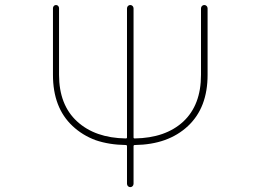

<svg xmlns="http://www.w3.org/2000/svg" viewBox="-20 -773 1040 770"><path d="M489.3 -36.1V-186.5Q489.3 -191.4 484.4 -191.4Q417 -192.4 363.3 -210.9Q310.5 -230.5 271 -267.6Q231.4 -304.7 211.9 -356Q192.4 -407.2 192.4 -472.7V-740.2Q192.4 -745.1 195.8 -749Q199.2 -752.9 204.6 -752.9Q210 -752.9 213.4 -749Q216.8 -745.1 216.8 -740.2V-472.7Q216.8 -352.5 289.1 -286.1Q361.3 -219.7 484.4 -217.8Q489.3 -217.8 489.3 -221.7V-739.3Q489.3 -745.1 493.2 -749Q497.1 -752.9 502.4 -752.9Q507.8 -752.9 511.7 -749Q515.6 -745.1 515.6 -739.3V-221.7Q515.6 -217.8 520.5 -217.8Q643.6 -219.7 714.8 -285.2Q786.1 -351.6 786.1 -472.7V-739.3Q786.1 -745.1 790 -749Q793.9 -752.9 799.3 -752.9Q804.7 -752.9 808.6 -749Q812.5 -745.1 812.5 -739.3V-472.7Q812.5 -407.2 793 -356Q773.4 -304.7 733.9 -267.6Q694.3 -230.5 641.1 -211.4Q587.9 -192.4 520.5 -191.4Q515.6 -191.4 515.6 -186.5V-36.1Q515.6 -30.3 511.7 -26.4Q507.8 -22.5 502.4 -22.5Q497.1 -22.5 493.2 -26.4Q489.3 -30.3 489.3 -36.1Z"/></svg>

Font: Rounded-X Mgen+ 1mn thin
Style: Regular
Weight: 100
Designer: [Source Han Sans]
Ryoko NISHIZUKA  (kana & ideographs); Paul D. Hunt (Latin, Greek & Cyrillic); Wenlong ZHANG  (bopomofo
Version: Version 1.059.20150602